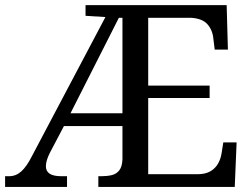

<svg xmlns="http://www.w3.org/2000/svg" viewBox="-20 -734 991 754"><path d="M901.9 0H366.2V-42H378.9Q400.9 -42 419.2 -46.4Q437.5 -50.8 448.7 -65.4Q460 -80.1 460.9 -108.9V-238.8H231L175.8 -133.8Q160.2 -103 160.2 -81.1Q160.2 -42 220.2 -42H243.2V0H0V-42H16.1Q42.5 -42 63.5 -60.8Q84.5 -79.6 105 -120.1L394 -667L315.9 -671.9V-713.9H870.1L875 -539.1H823.2L817.9 -582Q814.9 -615.7 794.7 -638.7Q774.4 -661.6 730 -664.1H562V-397.9H803.2V-349.1H562V-49.8H754.9Q786.6 -49.8 806.2 -61.3Q825.7 -72.8 836.2 -91.3Q846.7 -109.9 850.1 -131.6Q853.5 -153.3 856.9 -174.8H909.2ZM460.9 -289.1V-664.1H446.8L256.8 -289.1Z"/></svg>

Font: Satisar Sharada
Style: Regular
Weight: 400
Designer: Vinodh Rajan & Sunil Mahnoori
Version: 2.2